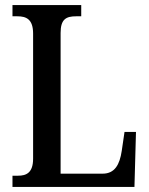

<svg xmlns="http://www.w3.org/2000/svg" viewBox="-20 -734 585 754"><path d="M29 0H508L514 -216H469L458 -141C450 -88 431 -52 383 -52H218V-605C218 -659 240 -670 279 -670H299V-714H29V-670H48C83 -670 110 -659 110 -602V-111C110 -55 83 -44 51 -44H29Z"/></svg>

Font: Noto Serif Condensed Medium
Style: Regular
Weight: 500
Width: 3
Designer: Monotype Design Team
Foundry: Monotype Imaging Inc.
Version: Version 2.015